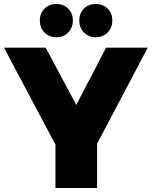

<svg xmlns="http://www.w3.org/2000/svg" viewBox="-28 -939 758 959"><path d="M-8 -701H200L353 -415L502 -701H710L365 -47H339ZM249 -312H457V0H249ZM253 -919Q290 -919 313 -895.5Q336 -872 336 -836Q336 -801 313 -777Q290 -753 253 -753Q217 -753 194 -777Q171 -801 171 -836Q171 -872 194 -895.5Q217 -919 253 -919ZM450 -919Q487 -919 510 -895.5Q533 -872 533 -836Q533 -801 510 -777Q487 -753 450 -753Q414 -753 391 -777Q368 -801 368 -836Q368 -872 391 -895.5Q414 -919 450 -919Z"/></svg>

Font: Alexandria ExtraBold
Style: Regular
Weight: 800
Designer: Mohamed Gaber
Foundry: Kief Type Foundry
Version: Version 5.100